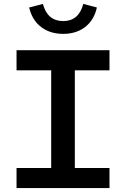

<svg xmlns="http://www.w3.org/2000/svg" viewBox="-20 -955 640 975"><path d="M64 0V-102H240V-598H64V-700H536V-598H360V-102H536V0ZM301 -783Q234 -783 188.5 -818Q143 -853 128 -917L198 -935Q221 -848 301 -848Q380 -848 403 -935L472 -917Q458 -853 412.5 -818Q367 -783 301 -783Z"/></svg>

Font: Red Hat Mono Medium
Style: Regular
Weight: 500
Monospace: yes
Designer: Pentagram, MCKL
Foundry: Pentagram, MCKL
Version: Version 1.023; ttfautohint (v1.8.3)